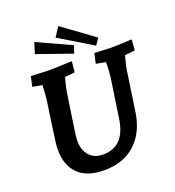

<svg xmlns="http://www.w3.org/2000/svg" viewBox="-167 -1080 1114 1225"><g transform="rotate(-20 390.0 -467.5)"><path d="M96 -207Q95 -225 100 -265Q105 -305 116 -381L138 -531Q142 -561 145 -631L80 -642L95 -710Q193 -705 215 -705Q250 -705 346 -709L373 -710L366 -637L298 -630Q280 -565 277 -541L264 -457Q247 -342 239.5 -290Q232 -238 232 -221Q232 -158 265 -120Q298 -82 359 -82Q505 -82 531 -262L571 -531Q576 -572 576 -630L511 -642L526 -710Q616 -705 635 -705Q669 -705 755 -709L780 -710L774 -637L705 -630Q687 -561 684 -541L644 -268Q625 -135 544 -60Q463 15 332 15Q215 15 155.5 -44Q96 -103 96 -207ZM327 -887 369 -950 583 -794 553 -750ZM167 -833 190 -907 421 -801 404 -750Z"/></g></svg>

Font: Andada Pro ExtraBold
Style: Italic
Weight: 800
Italic angle: -6.99998°
Designer: Carolina Giovagnoli
Foundry: Huerta Tipografica
Version: Version 3.005; ttfautohint (v1.8.4)